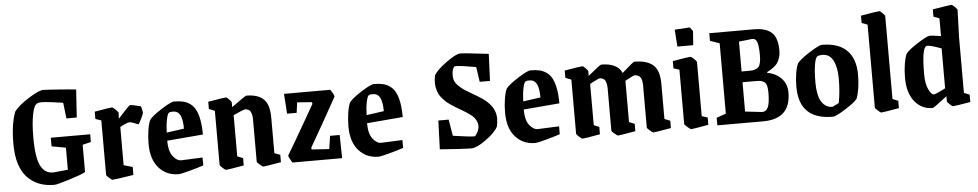

<svg xmlns="http://www.w3.org/2000/svg" viewBox="-39 -951 6406 1258"><g transform="rotate(-5 3164.5 -322.0)"><path d="M277.8 9.8Q163.1 9.8 98.1 -62.5Q33.2 -134.8 33.2 -280.8Q33.2 -412.1 64 -491.2Q91.8 -528.8 160.9 -572.5Q230 -616.2 257.8 -616.2Q274.9 -616.2 353.5 -610.6Q432.1 -605 474.1 -600.1L461.9 -417H394L381.8 -521Q353 -525.9 305.7 -531.5Q258.3 -537.1 238.8 -537.1Q221.2 -537.1 210 -530.8Q189.9 -520 178.5 -460.9Q167 -401.9 167 -311Q167 -241.7 174.6 -194.1Q182.1 -146.5 197.3 -120.1Q212.4 -93.8 231.7 -82.8Q251 -71.8 277.8 -71.8L374 -81.1V-226.1L280.8 -243.2V-299.8H540V-249L484.9 -235.8V-56.2Q463.9 -43 379.2 -16.6Q294.4 9.8 277.8 9.8Z M660.6 9.8Q655.3 9.8 637.9 -5.6Q620.6 -21 620.6 -25.9V-383.8L582.5 -397V-444.8Q684.6 -462.9 697.8 -462.9Q702.1 -462.9 720 -446Q737.8 -429.2 737.8 -424.8L735.8 -384.8Q742.2 -391.6 756.3 -407Q770.5 -422.4 777.8 -430.4Q785.2 -438.5 794.7 -448.5Q804.2 -458.5 809.6 -463.1Q814.9 -467.8 816.4 -467.8Q831.1 -467.8 887.7 -453.1Q896.5 -418 896.5 -413.1Q896.5 -402.8 880.6 -370.6Q864.7 -338.4 859.9 -336.9Q858.9 -337.4 849.6 -341.3Q840.3 -345.2 833.5 -347.9Q826.7 -350.6 817.4 -353.3Q808.1 -356 801.8 -356Q795.9 -356 775.6 -347.4Q755.4 -338.9 740.7 -330.1V-79.1L798.8 -62V-9.8Q673.8 9.8 660.6 9.8Z M1095.2 11.2Q1016.1 11.2 965.8 -44.9Q915.5 -101.1 915.5 -203.1Q915.5 -252 922.6 -295.2Q929.7 -338.4 940.4 -359.9Q958 -384.3 1021.5 -425Q1085 -465.8 1106.4 -465.8Q1140.1 -465.8 1165 -460Q1189.9 -454.1 1211.4 -438.7Q1232.9 -423.3 1246.6 -397.2Q1260.3 -371.1 1267.8 -330.3Q1275.4 -289.6 1275.4 -233.9L1039.1 -213.9Q1039.1 -145 1064.7 -111.6Q1090.3 -78.1 1120.1 -78.1Q1143.1 -78.1 1260.3 -84V-32.2Q1223.1 -19.5 1166.3 -4.2Q1109.4 11.2 1095.2 11.2ZM1040.5 -267.1 1155.3 -283.2Q1155.3 -394.5 1102.5 -399.9Q1081.5 -402.3 1068.4 -397Q1058.1 -393.6 1050 -355.2Q1042 -316.9 1040.5 -267.1Z M1407.2 9.8Q1401.9 9.8 1384.5 -5.6Q1367.2 -21 1367.2 -25.9V-381.8L1329.1 -397V-444.8Q1435.1 -462.9 1447.3 -462.9Q1452.1 -462.9 1467.3 -447.5Q1482.4 -432.1 1482.4 -426.8V-396Q1574.2 -462.9 1581.1 -462.9Q1656.2 -462.9 1693.8 -427.5Q1731.4 -392.1 1731.4 -304.2V-71.8L1769 -57.1V-8.8Q1663.6 9.8 1652.3 9.8Q1647 9.8 1629.2 -5.6Q1611.3 -21 1611.3 -25.9V-303.2Q1611.3 -323.2 1607.4 -337.6Q1603.5 -352.1 1598.6 -358.9Q1593.8 -365.7 1585.9 -369.4Q1578.1 -373 1574.2 -373.5Q1570.3 -374 1564.5 -374Q1555.2 -374 1487.3 -342.8V-71.8L1524.4 -57.1V-8.8Q1419.4 9.8 1407.2 9.8Z M1844.7 0Q1839.4 -6.3 1830.3 -23.4Q1821.3 -40.5 1819.8 -46.9Q1849.1 -95.7 1878.4 -146Q1907.7 -196.3 1947 -264.9Q1986.3 -333.5 2007.8 -371.1L2005.9 -382.8L1909.2 -390.1L1899.9 -321.8H1836.9L1828.1 -453.1H2131.8Q2151.4 -427.2 2156.7 -407.2Q2054.7 -222.2 1976.1 -87.9V-74.2L2091.8 -66.9L2105 -152.8H2168L2170.9 0Z M2409.7 11.2Q2330.6 11.2 2280.3 -44.9Q2230 -101.1 2230 -203.1Q2230 -252 2237.1 -295.2Q2244.1 -338.4 2254.9 -359.9Q2272.5 -384.3 2335.9 -425Q2399.4 -465.8 2420.9 -465.8Q2454.6 -465.8 2479.5 -460Q2504.4 -454.1 2525.9 -438.7Q2547.4 -423.3 2561 -397.2Q2574.7 -371.1 2582.3 -330.3Q2589.8 -289.6 2589.8 -233.9L2353.5 -213.9Q2353.5 -145 2379.2 -111.6Q2404.8 -78.1 2434.6 -78.1Q2457.5 -78.1 2574.7 -84V-32.2Q2537.6 -19.5 2480.7 -4.2Q2423.8 11.2 2409.7 11.2ZM2355 -267.1 2469.7 -283.2Q2469.7 -394.5 2417 -399.9Q2396 -402.3 2382.8 -397Q2372.6 -393.6 2364.5 -355.2Q2356.4 -316.9 2355 -267.1Z M3022.5 9.8Q2966.8 9.8 2813.5 -2L2820.3 -190.9H2888.2L2906.2 -83Q3013.2 -66.9 3047.4 -66.9Q3054.2 -66.9 3066.7 -89.6Q3079.1 -112.3 3079.1 -132.8Q3079.1 -148.4 3072.5 -163.1Q3065.9 -177.7 3057.6 -188Q3049.3 -198.2 3032 -210.9Q3014.6 -223.6 3003.2 -230.7Q2991.7 -237.8 2969.2 -251Q2948.2 -263.2 2938.5 -269Q2928.7 -274.9 2909.4 -288.1Q2890.1 -301.3 2880.4 -310.3Q2870.6 -319.3 2856.9 -334.5Q2843.3 -349.6 2836.4 -363.8Q2829.6 -377.9 2824.5 -396.7Q2819.3 -415.5 2819.3 -436Q2819.3 -462.9 2824.2 -486.8Q2842.8 -521.5 2908.4 -568.8Q2974.1 -616.2 3002.4 -616.2Q3026.9 -616.2 3187.5 -597.2L3180.2 -419.9H3112.3L3098.1 -518.1Q3000 -536.1 2964.4 -536.1Q2953.6 -536.1 2946.5 -520.3Q2939.5 -504.4 2939.5 -475.1Q2939.5 -455.1 2947 -438.2Q2954.6 -421.4 2970.5 -406.5Q2986.3 -391.6 3001.7 -380.9Q3017.1 -370.1 3041.5 -356Q3106.9 -317.9 3123.5 -305.7Q3190.9 -257.8 3202.6 -197.8Q3205.1 -184.1 3205.1 -168.9Q3205.1 -144.5 3199.2 -118.2Q3178.7 -78.6 3116.7 -34.4Q3054.7 9.8 3022.5 9.8Z M3439.9 11.2Q3360.8 11.2 3310.5 -44.9Q3260.3 -101.1 3260.3 -203.1Q3260.3 -252 3267.3 -295.2Q3274.4 -338.4 3285.2 -359.9Q3302.7 -384.3 3366.2 -425Q3429.7 -465.8 3451.2 -465.8Q3484.9 -465.8 3509.8 -460Q3534.7 -454.1 3556.2 -438.7Q3577.6 -423.3 3591.3 -397.2Q3605 -371.1 3612.5 -330.3Q3620.1 -289.6 3620.1 -233.9L3383.8 -213.9Q3383.8 -145 3409.4 -111.6Q3435.1 -78.1 3464.8 -78.1Q3487.8 -78.1 3605 -84V-32.2Q3567.9 -19.5 3511 -4.2Q3454.1 11.2 3439.9 11.2ZM3385.3 -267.1 3500 -283.2Q3500 -394.5 3447.3 -399.9Q3426.3 -402.3 3413.1 -397Q3402.8 -393.6 3394.8 -355.2Q3386.7 -316.9 3385.3 -267.1Z M3752 9.8Q3746.6 9.8 3729.2 -5.6Q3711.9 -21 3711.9 -25.9V-381.8L3673.8 -397V-444.8Q3779.8 -462.9 3792 -462.9Q3796.9 -462.9 3812 -447.5Q3827.1 -432.1 3827.1 -426.8V-396Q3907.2 -462.9 3915 -462.9Q4021.5 -462.9 4050.8 -396Q4125.5 -462.9 4132.8 -462.9Q4215.3 -462.9 4256.1 -427.2Q4296.9 -391.6 4296.9 -304.2V-71.8L4334 -57.1V-8.8Q4227.5 9.8 4217.8 9.8Q4212.4 9.8 4194.6 -5.6Q4176.8 -21 4176.8 -25.9V-303.2Q4176.8 -328.1 4171.1 -344Q4165.5 -359.9 4155.8 -365.5Q4146 -371.1 4140.1 -372.6Q4134.3 -374 4126 -374Q4123 -374 4107.4 -366.2Q4091.8 -358.4 4077.6 -350.6L4064 -342.8V-71.8L4100.1 -57.1V-8.8Q3995.6 9.8 3985.8 9.8Q3980 9.8 3961.9 -5.6Q3943.8 -21 3943.8 -25.9V-303.2Q3943.8 -323.2 3939.9 -337.6Q3936 -352.1 3931.2 -358.9Q3926.3 -365.7 3918.5 -369.4Q3910.6 -373 3906.7 -373.5Q3902.8 -374 3897 -374Q3893.6 -374 3877.2 -366.2Q3860.8 -358.4 3846.2 -350.6L3832 -342.8V-71.8L3867.2 -57.1V-8.8Q3764.2 9.8 3752 9.8Z M4422.9 -537.1 4415 -648.9 4514.6 -654.8 4533.7 -629.9 4526.9 -537.1ZM4466.8 9.8Q4460.9 9.8 4441.9 -6.6Q4422.9 -22.9 4422.9 -28.8V-384.8L4384.8 -397V-444.8Q4489.7 -462.9 4502 -462.9Q4507.8 -462.9 4524.9 -446.5Q4542 -430.2 4542 -423.8V-68.8L4580.1 -57.1V-8.8Q4479 9.8 4466.8 9.8Z M4638.7 0V-49.8L4700.7 -71.8V-534.2L4638.7 -556.2V-606H4932.6Q5010.7 -606 5048.6 -571.5Q5086.4 -537.1 5086.4 -451.2Q5086.4 -426.3 5079.1 -405Q5071.8 -383.8 5063.5 -371.6Q5055.2 -359.4 5039.1 -346.9Q5022.9 -334.5 5016.4 -331.1Q5009.8 -327.6 4994.6 -319.8V-314Q5051.8 -303.7 5086.7 -266.8Q5121.6 -230 5121.6 -173.8Q5121.6 0 4939.5 0ZM4827.6 -337.9H4883.3Q4922.4 -337.9 4939.5 -356.9Q4956.5 -376 4956.5 -432.1Q4956.5 -493.7 4947.3 -519.8Q4938 -545.9 4913.6 -543.9L4827.6 -534.2ZM4934.6 -62Q4964.8 -59.6 4977.8 -88.1Q4990.7 -116.7 4990.7 -186Q4990.7 -214.4 4985.8 -231.2Q4981 -248 4969 -255.6Q4957 -263.2 4945.6 -265.1Q4934.1 -267.1 4912.6 -267.1H4827.6V-74.2Z M5397.9 9.8Q5288.1 9.8 5232.2 -43.5Q5176.3 -96.7 5176.3 -208Q5176.3 -253.4 5183.3 -295.7Q5190.4 -337.9 5201.2 -358.9Q5218.3 -382.8 5283 -424.3Q5347.7 -465.8 5367.2 -465.8Q5475.1 -465.8 5530.5 -410.9Q5585.9 -356 5585.9 -251Q5585.9 -155.8 5562 -92.8Q5544.4 -70.3 5481 -30.3Q5417.5 9.8 5397.9 9.8ZM5400.9 -55.2 5443.8 -76.2Q5458 -147.9 5458 -236.8Q5458 -310.5 5434.8 -355.2Q5411.6 -399.9 5363.3 -399.9Q5343.8 -399.9 5332 -394Q5318.8 -388.2 5311 -342.5Q5303.2 -296.9 5303.2 -223.1Q5303.2 -183.6 5309.1 -153.1Q5314.9 -122.6 5324.5 -104.5Q5334 -86.4 5347.2 -75Q5360.4 -63.5 5373.3 -59.3Q5386.2 -55.2 5400.9 -55.2Z M5716.8 9.8Q5711.4 9.8 5694.1 -5.6Q5676.8 -21 5676.8 -25.9V-571.8L5638.7 -585.9V-633.8Q5748.5 -652.8 5760.7 -652.8Q5766.1 -652.8 5781.5 -637.5Q5796.9 -622.1 5796.9 -616.2V-71.8L5833.5 -57.1V-8.8Q5729 9.8 5716.8 9.8Z M6054.2 9.8Q5982.9 9.8 5936.8 -46.1Q5890.6 -102.1 5890.6 -204.1Q5890.6 -252.9 5897.7 -295.2Q5904.8 -337.4 5915.5 -359.9Q5932.6 -383.3 5995.6 -423.6Q6058.6 -463.9 6077.6 -463.9Q6089.8 -463.9 6149.4 -455.1V-571.8L6111.3 -585.9V-633.8Q6223.1 -652.8 6235.4 -652.8Q6240.2 -652.8 6256.3 -637.2Q6272.5 -621.6 6272.5 -616.2L6266.6 -432.1V-70.8L6303.2 -56.2V-7.8Q6199.7 9.8 6186.5 9.8Q6182.6 9.8 6166.5 -5.6Q6150.4 -21 6150.4 -25.9V-59.1Q6062 9.8 6054.2 9.8ZM6071.3 -78.1Q6075.2 -78.1 6094 -86.4Q6112.8 -94.7 6129.9 -103.5L6146.5 -111.8V-374Q6068.4 -403.3 6049.3 -398.9Q6017.6 -389.6 6017.6 -216.8Q6017.6 -153.8 6035.2 -116Q6052.7 -78.1 6071.3 -78.1Z"/></g></svg>

Font: Grenze SemiBold
Style: Regular
Weight: 600
Designer: Renata Polastri
Foundry: Omnibus-Type
Version: Version 1.002;PS 001.002;hotconv 1.0.88;makeotf.lib2.5.64775